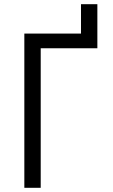

<svg xmlns="http://www.w3.org/2000/svg" viewBox="-20 -895 540 915"><path d="M96 0V-735H366V-875H444V-665H174V0Z"/></svg>

Font: Iosevka Term
Style: Regular
Weight: 400
Monospace: yes
Designer: Belleve Invis
Foundry: Belleve Invis
Version: Version 30.0.1